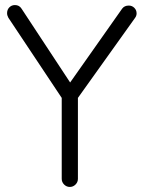

<svg xmlns="http://www.w3.org/2000/svg" viewBox="-20 -729 567 759"><path d="M256 10Q243 10 233.5 0.5Q224 -9 224 -22V-342L13 -659Q8 -668 8 -677Q8 -691 17 -700Q26 -709 39 -709Q56 -709 65 -695L275 -376L239 -377L463 -695Q472 -707 489 -707Q502 -707 511 -698Q520 -689 520 -676Q520 -666 513 -657L288 -342V-22Q288 -9 278.5 0.5Q269 10 256 10Z"/></svg>

Font: National Park Light
Style: Regular
Weight: 300
Designer: Andrea Herstowski, Ben Hoepner
Version: Version 1.009